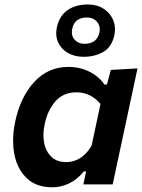

<svg xmlns="http://www.w3.org/2000/svg" viewBox="-20 -802 618 835"><path d="M207.5 12.5Q137 12.5 96 -27.5Q37 -84 37 -190.5Q37 -229.5 46 -272.5Q68.5 -379.5 128.5 -445.2Q188.5 -511 277.5 -511Q328 -511 369.5 -490Q411 -469 434 -434.5H445L462 -498L578 -504.5L470 0H342.5L354.5 -56.5H344.5Q315.5 -20.5 280 -4Q244.5 12.5 207.5 12.5ZM268 -97Q279.5 -97 289.5 -99Q344.5 -110 378.5 -169L417 -350Q374.5 -400.5 312.5 -400.5Q255 -400.5 220.8 -361Q186.5 -321.5 174.5 -262.5Q169 -238 169 -215Q169 -153 203 -120.5Q227 -97 268 -97ZM344 -555Q304.5 -555 275.2 -571.8Q246 -588.5 233 -617.5Q224.5 -635.5 224.5 -657.5Q224.5 -670 227.5 -684Q239 -734.5 274.5 -758.5Q310 -782.5 362 -782.5Q402 -782.5 430.2 -764.2Q458.5 -746 471.5 -716.5Q480 -697 480 -675Q480 -664 478 -652.5Q467 -597.5 429.2 -576.2Q391.5 -555 344 -555ZM347.5 -611.5Q402 -611.5 413 -662Q414 -668 414 -674Q414 -692 402 -707Q385.5 -726 359 -726Q304 -726 294 -676.5Q292.5 -668.5 292.5 -661.5Q292.5 -643 304 -630Q320 -611.5 347.5 -611.5Z"/></svg>

Font: Heraclito SemiBold
Style: Italic
Weight: 600
Italic angle: -12°
Designer: Kostas Bartsokas (font) & Cristiano Sobral (main changes)
Foundry: Kostas Bartsokas (font) & Cristiano Sobral (main changes)
Version: Version 1.00;July 8, 2020;FontCreator 13.0.0.2655 64-bit